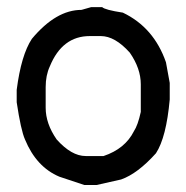

<svg xmlns="http://www.w3.org/2000/svg" viewBox="-20 -528 528 544"><path d="M238.3 -507.8H269.5Q277.3 -500 328.1 -492.2Q416 -450.2 450.2 -351.6Q457.5 -309.6 460.9 -293V-246.1Q451.2 -138.7 421.9 -93.8Q370.1 -36.1 323.2 -19.5L253.9 -3.9H218.8L148.4 -27.3Q83 -54.7 50.8 -132.8Q39.1 -159.2 27.3 -238.3V-273.4Q40 -372.1 70.3 -418Q138.7 -500 210.9 -500Q210.9 -500 238.3 -507.8ZM109.4 -281.2V-222.7Q109.4 -177.7 140.6 -132.8Q182.6 -85.9 222.7 -85.9H273.4Q334.5 -106.4 359.4 -156.2Q370.6 -172.9 378.9 -210.9V-289.1Q378.9 -334 347.7 -378.9Q305.7 -425.8 265.6 -425.8H234.4Q156.2 -425.8 121.1 -339.8Q109.4 -314.5 109.4 -281.2Z"/></svg>

Font: LaylaRuqaa
Style: Regular
Weight: 400
Version: Version 2.0